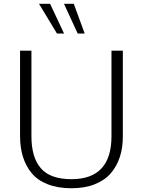

<svg xmlns="http://www.w3.org/2000/svg" viewBox="-20 -976 756 1005"><path d="M314.9 -956.1 386.7 -800.3H423.3L366.2 -956.1ZM184.1 -956.1 278.3 -800.3H315.4L242.2 -956.1ZM623 -710.9H563.5V-263.2Q563.5 -38.1 354 -38.1Q243.7 -38.1 194.3 -94.7Q144.5 -151.4 144.5 -263.2V-710.9H85V-265.1Q85 -203.6 100.1 -155.3Q115.7 -105.5 146.5 -68.8Q178.7 -30.8 230.5 -11.2Q283.2 9.3 354 9.3Q424.3 9.3 476.6 -11.7Q529.8 -33.2 561 -70.3Q592.3 -107.4 607.9 -156.2Q623 -203.6 623 -263.2Z"/></svg>

Font: My Font
Style: ExtraLight
Weight: 500
Designer: Vernon Adams
Foundry: newtypography
Version: Version 0.001